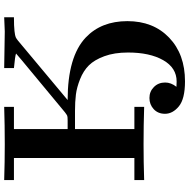

<svg xmlns="http://www.w3.org/2000/svg" viewBox="-13 -714 926 941"><g transform="rotate(-90 450.5 -243.0)"><path d="M39.1 0V-47.9H147V-638.2H39.1V-686Q127.9 -683.1 214.8 -683.1Q305.7 -683.1 397.9 -686V-638.2H289.1V-375H331.1Q349.1 -375 354 -377Q358.9 -378.9 371.1 -388.2L627.9 -601.1L659.2 -627.9Q646 -632.8 587.9 -638.2V-686L767.1 -683.1L836.9 -686V-638.2Q793 -638.2 769.5 -635.5Q746.1 -632.8 739 -629.4Q731.9 -626 722.2 -618.2L431.2 -375Q644 -375 737.8 -286.1Q817.9 -210 817.9 -82Q817.9 44.9 736.8 122.6Q655.8 200.2 522.9 200.2Q437 200.2 400.4 170.2Q363.8 140.1 363.8 102.1Q363.8 67.9 386.5 46.9Q409.2 25.9 441.2 25.9Q473.1 25.9 495.1 47.9Q517.1 69.8 517.1 103Q517.1 131.8 496.1 158.2Q504.9 159.2 522 159.2Q588.9 159.2 626.5 93.5Q664.1 27.8 664.1 -79.1Q664.1 -146 646 -195.1Q627.9 -244.1 601.1 -271Q574.2 -297.9 533.7 -314Q493.2 -330.1 458 -334.5Q422.9 -338.9 378.9 -338.9H289.1V-47.9H397.9V0Q306.2 -2.9 214.8 -2.9Q127.9 -2.9 39.1 0Z"/></g></svg>

Font: CMU Serif
Style: Bold
Weight: 700
Version: Version 0.7.0